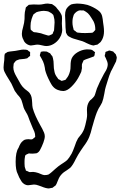

<svg xmlns="http://www.w3.org/2000/svg" viewBox="-28 -814 679 1080"><path d="M234 -524Q238 -523 244 -519L254 -514Q254 -514 260 -505Q261 -503 263.5 -501Q266 -499 267 -496Q268 -494 268.5 -491Q269 -488 270 -486Q274 -470 274 -450Q274 -437 275 -430L278 -413Q281 -394 294 -378Q300 -369 300 -369L310 -364Q311 -363 314.5 -361Q318 -359 319 -359Q321 -359 330 -362Q332 -363 335.5 -363.5Q339 -364 340 -365Q342 -366 347 -374Q359 -387 366 -414Q369 -424 369 -445Q369 -472 376 -487Q386 -507 409 -520.5Q432 -534 457 -536H468Q483 -536 490 -533Q494 -530 497.5 -527.5Q501 -525 503 -523L507 -520Q507 -518 505 -514Q505 -504 502 -499Q501 -497 497.5 -495.5Q494 -494 493 -494Q486 -491 475.5 -487.5Q465 -484 457 -481Q455 -480 449.5 -478Q444 -476 442 -474Q440 -472 440 -469Q439 -466 436.5 -461.5Q434 -457 433 -453Q432 -446 432.5 -440.5Q433 -435 433 -431Q430 -414 429 -410Q426 -402 420 -391Q414 -380 411 -374Q396 -348 373 -325.5Q350 -303 329 -302Q313 -302 297.5 -308Q282 -314 272 -325Q266 -331 260.5 -340.5Q255 -350 253 -354Q233 -392 226 -420Q225 -426 224 -434Q223 -442 220 -452Q216 -467 205 -486Q204 -488 200.5 -493.5Q197 -499 196 -502Q196 -505 197.5 -509.5Q199 -514 200 -516Q200 -520 201 -522Q202 -523 208 -524Q214 -525 217 -525Q229 -525 234 -524ZM609 -437Q607 -432 603.5 -426Q600 -420 596 -412Q586 -389 578 -361.5Q570 -334 567 -326Q563 -314 559 -288Q553 -254 546 -237Q545 -234 535 -217Q527 -205 524 -198Q516 -182 509.5 -162Q503 -142 501 -135Q498 -125 495.5 -115.5Q493 -106 490 -97Q483 -66 474 -44Q469 -31 460.5 -17Q452 -3 442 10L425 35Q412 54 398 81Q382 115 367 130Q360 136 349 143Q338 150 331 155Q312 170 303 189Q300 194 295 208Q290 222 285 229Q283 231 279.5 233Q276 235 274 237Q272 238 271 239.5Q270 241 268 242L257 244Q255 244 252 245Q249 246 247 246Q231 246 205 235Q201 234 188 229Q175 224 163 224Q157 224 151 225.5Q145 227 139 227L130 228Q124 228 118 226Q108 223 99 214Q97 211 95 209Q93 207 92 205Q78 183 72 165Q60 144 60 96Q60 41 76 18Q77 15 82 4Q87 -7 94 -15Q104 -25 111 -28Q120 -31 133 -31Q136 -31 143 -30Q150 -29 154 -31Q157 -32 163 -38Q168 -41 170 -44V-46Q170 -62 165 -74L156 -94Q141 -129 138 -138Q129 -164 126 -169Q122 -177 115 -188.5Q108 -200 105 -209Q102 -218 99 -230.5Q96 -243 93 -250Q87 -265 71 -281Q63 -291 55 -303Q54 -304 36 -344Q30 -355 22 -367L8 -390Q-5 -412 -7 -423Q-8 -427 -8 -435Q-8 -443 -6.5 -455.5Q-5 -468 -4 -476Q-4 -492 -3 -501Q-2 -503 -2 -506Q-2 -509 -1 -511Q0 -513 6 -516Q14 -522 16 -522Q18 -523 21 -523Q24 -523 26 -524Q48 -526 59 -528Q68 -529 81 -532Q94 -535 103 -535Q119 -535 125 -533Q128 -532 130 -529.5Q132 -527 134 -526Q140 -523 141 -521Q142 -519 141.5 -515Q141 -511 141 -509Q141 -508 141.5 -504.5Q142 -501 141 -500Q141 -498 135 -495Q127 -487 125 -486Q122 -485 117.5 -484.5Q113 -484 111 -483Q104 -482 96 -481.5Q88 -481 81 -480L70 -476Q69 -476 67 -475Q65 -474 62 -472Q59 -470 57.5 -467.5Q56 -465 54 -463L49 -456Q48 -453 48 -445L47 -436Q47 -422 52 -409Q57 -396 63.5 -385Q70 -374 72 -370Q79 -356 88 -341.5Q97 -327 107 -318Q113 -312 123.5 -304.5Q134 -297 139 -290Q147 -279 149.5 -267Q152 -255 153 -235Q153 -220 156 -206Q167 -166 200 -107Q203 -102 209.5 -90Q216 -78 220 -67.5Q224 -57 224 -47Q224 -34 216 -12Q206 14 199 26Q192 42 178 48Q176 49 170 49Q153 51 145 50L136 49Q133 49 128.5 51.5Q124 54 121 55L116 58Q114 60 113 64.5Q112 69 112 71Q110 81 110 92Q110 103 110 107Q110 118 111 123Q112 129 116 139Q116 143 117 144Q118 146 122 147.5Q126 149 127 149L137 154H141L159 153Q175 155 180 157Q186 158 199.5 164Q213 170 221 171Q235 171 244 168Q246 167 248.5 165Q251 163 253 162Q259 158 283 136Q301 120 315 111Q319 108 331 100.5Q343 93 351 85Q360 76 375 50Q382 37 392 9Q400 -17 411 -36Q416 -43 424.5 -53Q433 -63 437 -71Q447 -88 452 -111Q462 -149 462 -168L461 -197Q461 -209 464 -221Q467 -232 473 -242Q479 -251 488 -257Q499 -268 503 -274Q504 -276 507 -284Q512 -302 517 -316Q531 -351 556 -397Q558 -401 561.5 -406.5Q565 -412 569 -419Q578 -437 578 -452Q578 -465 567 -487L561 -499Q561 -503 562 -506Q563 -509 564 -511Q564 -520 566 -522Q567 -523 571.5 -524.5Q576 -526 577 -526Q579 -527 582 -528.5Q585 -530 587 -530Q590 -530 591.5 -529Q593 -528 595 -528Q607 -525 609 -524L612 -520Q623 -509 623 -509Q629 -494 629 -489Q629 -485 625 -469ZM535 -575Q520 -563 520 -563L509 -561Q500 -558 498 -558Q496 -558 493 -559Q490 -560 488 -560Q479 -562 458 -572Q449 -577 436 -582L385 -597Q377 -599 363 -607L356 -611Q352 -614 348.5 -620Q345 -626 343 -631Q342 -635 342 -644Q340 -657 340 -683Q340 -698 339 -706L338 -728Q338 -747 343 -759Q347 -768 355 -776Q363 -784 372 -789L385 -792Q397 -794 405 -794Q414 -794 425 -793Q436 -792 442 -791Q467 -787 481 -780Q495 -774 509.5 -765.5Q524 -757 533 -748Q543 -737 546.5 -723Q550 -709 552 -687Q553 -681 555 -666Q557 -651 557 -638Q557 -612 547 -592Q545 -589 541.5 -583Q538 -577 535 -575ZM307 -599Q294 -579 274 -567Q254 -555 232 -555Q224 -555 208 -559Q192 -563 183 -563Q176 -563 163.5 -560.5Q151 -558 145 -558Q135 -559 125.5 -564.5Q116 -570 110 -578Q107 -582 106 -585Q105 -588 104 -590Q95 -605 95 -624Q95 -639 102 -662Q109 -687 110 -707Q110 -713 110.5 -730Q111 -747 115 -760Q116 -762 116 -765.5Q116 -769 118 -773L125 -779L134 -787Q137 -788 147 -788Q151 -789 161 -789L191 -788Q197 -788 204.5 -789Q212 -790 216 -791Q228 -794 241 -794Q245 -794 255 -792Q263 -792 266 -790Q268 -789 279 -781Q287 -776 294 -765Q315 -742 320 -724Q321 -719 321 -710L320 -681Q320 -672 321 -663Q322 -654 322 -645Q322 -634 316 -616ZM455 -748Q453 -749 449 -751.5Q445 -754 443 -755Q441 -756 438 -755.5Q435 -755 433 -755Q430 -756 422 -756Q412 -755 402 -747.5Q392 -740 387 -731Q386 -729 385.5 -726Q385 -723 384 -721Q378 -704 380 -677Q382 -662 385 -653Q385 -648 387 -646Q388 -644 391.5 -642Q395 -640 396 -639Q398 -638 400 -635.5Q402 -633 405 -632Q408 -630 416 -630Q428 -628 452 -628Q469 -628 477 -629Q490 -629 494 -631Q496 -632 498.5 -635Q501 -638 503 -640Q504 -641 506 -643Q508 -645 508 -646V-650Q508 -674 498 -694Q485 -716 476 -728.5Q467 -741 455 -748ZM245 -749Q242 -750 237 -751Q232 -752 229 -752Q225 -753 218 -753Q207 -753 189 -749L179 -746Q175 -745 170 -740Q161 -734 161 -734L156 -724Q149 -709 145 -686Q143 -665 144 -655Q144 -649 145 -647Q146 -645 148.5 -643.5Q151 -642 152 -641Q154 -640 156 -637.5Q158 -635 161 -634Q165 -632 175 -632Q189 -630 196 -628Q200 -628 216 -622L236 -616Q244 -613 247 -614Q249 -614 252 -615.5Q255 -617 257 -618Q259 -619 262 -620Q265 -621 267 -623Q270 -626 270 -630Q276 -641 276 -643Q277 -647 277 -657Q279 -677 279 -688Q279 -706 275 -718Q273 -728 271 -731Q270 -733 261 -740Q247 -748 245 -749Z"/></svg>

Font: Rubik-Burned
Style: Regular
Weight: 400
Designer: NaN (generative design), Hubert & Fischer (Rubik source font outlines)
Foundry: NaN, Hubert & Fischer
Version: Version 1.000